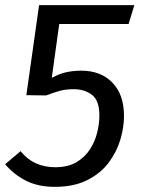

<svg xmlns="http://www.w3.org/2000/svg" viewBox="-20 -709 546 741"><path d="M191.1 12.1Q127 12.1 80.4 -11.5Q33.8 -35.1 -0.2 -75.2L59.4 -125.6Q85.3 -93.6 118.8 -78.6Q152.2 -63.6 193.2 -63.6Q243 -63.6 275.9 -83.5Q308.8 -103.4 328.2 -134.3Q347.7 -165.2 355.6 -199.6Q363.6 -234 363.6 -263Q363.6 -320.8 335.2 -342.7Q306.8 -364.7 264 -364.7Q233.1 -364.7 210.1 -358.2Q187.2 -351.7 158.2 -340.7L81.7 -341.7L130.8 -689.1H498.5L476.3 -616.4H208.6L179.8 -408.4Q210.7 -425.3 238.2 -430.8Q265.7 -436.3 293.6 -436.3Q368.6 -436.3 413.6 -390.2Q458.6 -344.2 458.6 -261.1Q458.6 -218.1 444.6 -170.5Q430.6 -123 399.5 -81.5Q368.5 -40 316.9 -13.9Q265.3 12.1 191.1 12.1Z"/></svg>

Font: Fira Sans Variable
Style: Italic
Weight: 397
Italic angle: -8°
Designer: Carrois Corporate & Edenspiekermann AG
Foundry: Carrois Corporate GbR & Edenspiekermann AG
Version: Version 4.202